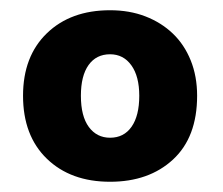

<svg xmlns="http://www.w3.org/2000/svg" viewBox="-20 -643 436 375"><path d="M365 -456Q365 -375 318 -331.5Q271 -288 195 -288Q118 -288 71.5 -333Q25 -378 25 -456Q25 -533 71.5 -578Q118 -623 195 -623Q233 -623 264 -611Q295 -599 317.5 -577.5Q340 -556 352.5 -525Q365 -494 365 -456ZM195 -537Q168 -537 153 -516Q138 -495 138 -456Q138 -416 153.5 -395Q169 -374 195 -374Q222 -374 237 -395.5Q252 -417 252 -456Q252 -494 236.5 -515.5Q221 -537 195 -537Z"/></svg>

Font: Baloo Bhaina 2 ExtraBold
Style: Regular
Weight: 800
Designer: Yesha Goshar, Manish Minz, Shuchita Grover and Ek Type
Foundry: Ek Type
Version: Version 1.640;hotconv 1.0.111;makeotfexe 2.5.65597; ttfautoh